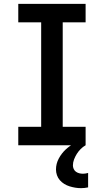

<svg xmlns="http://www.w3.org/2000/svg" viewBox="-20 -755 540 998"><path d="M75 0V-96H194V-639H75V-735H425V-639H306V-96H425V0ZM401 223Q386 223 371 220.5Q356 218 341.5 213.5Q327 209 314 201Q301 193 291 181.5Q281 170 276 155.5Q271 141 271 126Q271 96 285.5 69Q300 42 321.5 22Q343 2 369.5 -12Q396 -26 425 -33V0Q411 8 399.5 19.5Q388 31 379.5 44.5Q371 58 365 73.5Q359 89 359 105Q359 114 363 123Q367 132 374.5 137.5Q382 143 391.5 145.5Q401 148 411 148Q417 148 424 147Q431 146 438 144V219Q429 221 419.5 222Q410 223 401 223Z"/></svg>

Font: Iosevka Curly
Style: Bold
Weight: 700
Monospace: yes
Designer: Belleve Invis
Foundry: Belleve Invis
Version: Version 22.1.2; ttfautohint (v1.8.4)